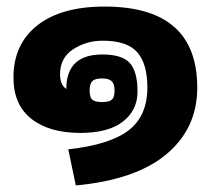

<svg xmlns="http://www.w3.org/2000/svg" viewBox="-20 -509 643 585"><path d="M188 -54Q315 -68 372 -112Q429 -156 429 -242Q429 -315 398 -350Q367 -385 293 -385Q243 -385 203 -359Q163 -333 163 -283Q163 -250 182 -238Q182 -343 292 -343Q352 -343 375.5 -317Q399 -291 399 -230Q399 -173 354.5 -138.5Q310 -104 225 -104Q130 -104 75.5 -147Q21 -190 21 -273Q21 -374 93.5 -431.5Q166 -489 299 -489Q581 -489 581 -242Q581 -118 487.5 -39.5Q394 39 211 56ZM329 -233Q329 -253 320.5 -261.5Q312 -270 291 -270Q270 -270 261.5 -262Q253 -254 253 -233Q253 -213 261 -205.5Q269 -198 291 -198Q313 -198 321 -205.5Q329 -213 329 -233Z"/></svg>

Font: Pridi SemiBold
Style: Regular
Weight: 600
Designer: Katatrad Team
Foundry: CadsonDemak
Version: Version 1.001